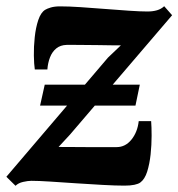

<svg xmlns="http://www.w3.org/2000/svg" viewBox="-34 -587 574 618"><path d="M16 11 -13.5 -18 313.5 -401.5 355 -441Q341 -441 322.8 -441.2Q304.5 -441.5 284.5 -441.8Q264.5 -442 245.2 -442.2Q226 -442.5 209 -442.5Q192 -442.5 180.5 -442.5Q160.5 -442 147.2 -431.2Q134 -420.5 127 -402.5Q120 -384.5 118.5 -363.5H78Q75.5 -380 75 -408.2Q74.5 -436.5 77.8 -467.2Q81 -498 89.2 -522.5Q97.5 -547 111.5 -555.5Q117 -559 129.2 -562.8Q141.5 -566.5 159.5 -566.5Q187 -566.5 225.2 -564Q263.5 -561.5 304.2 -558.2Q345 -555 381.5 -552.5Q418 -550 440.5 -550Q458 -550 471.5 -554Q485 -558 494.5 -567L520 -538L191.5 -154L154.5 -114Q174.5 -114 197 -113.8Q219.5 -113.5 243.8 -113.5Q268 -113.5 292.8 -113.5Q317.5 -113.5 341.5 -113.5Q369.5 -113.5 389 -137.5Q408.5 -161.5 412.5 -197H452.5Q454 -178.5 454 -149.8Q454 -121 450.8 -90.2Q447.5 -59.5 439.8 -34.8Q432 -10 417.5 0.5Q411.5 5 398.5 7.8Q385.5 10.5 366.5 10.5Q338 10.5 296.8 8.2Q255.5 6 211.2 3Q167 0 128.5 -2.5Q90 -5 67 -5Q56 -5 40.5 -1.5Q25 2 16 11ZM95 -247 110 -314.5H416L402 -247Z"/></svg>

Font: Merriweather 20pt ExtraBold
Style: Italic
Weight: 800
Italic angle: -7.8°
Version: Version 2.101